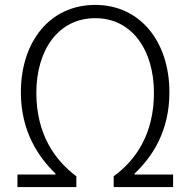

<svg xmlns="http://www.w3.org/2000/svg" viewBox="-20 -762 775 782"><path d="M51 0H291V-44C205 -108 128 -214 128 -384C128 -556 216 -688 368 -688C519 -688 607 -556 607 -384C607 -214 531 -108 443 -44V0H685V-51H528V-55C599 -122 670 -226 670 -386C670 -591 552 -742 368 -742C182 -742 65 -591 65 -386C65 -226 137 -122 206 -55V-51H51Z"/></svg>

Font: Noto Sans SC Light
Style: Regular
Weight: 300
Designer: Ryoko NISHIZUKA 西塚涼子 (kana, bopomofo & ideographs); Paul D. Hunt (Latin, Greek & Cyrillic); Sandoll Communications 산돌커뮤니
Foundry: Adobe
Version: Version 2.004;hotconv 1.0.118;makeotfexe 2.5.65603